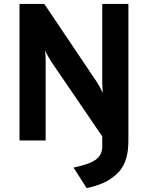

<svg xmlns="http://www.w3.org/2000/svg" viewBox="-20 -720 758 984"><path d="M424 244C477 233 540 213 587 163C629 118 638 59 638 -2V-700H504V-297C504 -284 506 -257 507 -244C499 -261 486 -284 478 -297L207 -700H80V0H214V-408C214 -421 213 -448 211 -461C218 -446 231 -422 240 -408L504 -21V28C504 88 469 115 357 139Z"/></svg>

Font: Overpass ExtraBold
Style: Regular
Weight: 800
Designer: Delve Withrington, Thomas Jockin
Foundry: Delve Fonts
Version: Version 3.000;DELV;Overpass